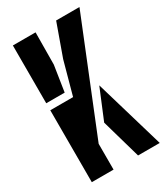

<svg xmlns="http://www.w3.org/2000/svg" viewBox="-197 -886 845 973"><g transform="rotate(-30 225.5 -400.0)"><path d="M43.9 0V-420.8H177.3L230 -612.8L297.1 -800H433.6L171.2 -150.9V0ZM314.6 0 249 -229.8 322 -406 441.5 0ZM43.9 -461.8V-800H176.7L175.1 -612.2L151.8 -461.8Z"/></g></svg>

Font: Big Shoulders Stencil Thin
Style: Regular
Weight: 100
Designer: Patric King
Foundry: XO Type Co
Version: Version 2.001